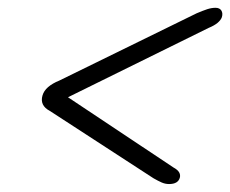

<svg xmlns="http://www.w3.org/2000/svg" viewBox="-20 -587 587 490"><path d="M147.8 -342.6 145.2 -334.7 512.5 -515.8Q527 -521.8 535.3 -528.7Q543.5 -535.7 546.1 -542.8Q549.3 -552.8 545 -560Q540.7 -567.1 529.8 -567.1Q520 -567.1 508.8 -563.5Q497.7 -559.8 481.9 -553.1L131.2 -381.3Q113.7 -374.2 102.7 -364.7Q91.8 -355.2 88.4 -343.2Q81.1 -317.7 107.1 -304L371.8 -132Q383.7 -125.2 392.8 -121.2Q401.9 -117.3 411.4 -117.3Q434.4 -117.3 438.9 -133.4Q440.9 -140.4 437.2 -147.1Q433.5 -153.7 422.5 -159.7Z"/></svg>

Font: Fraunces Wonky
Style: Italic
Weight: 900
Italic angle: -16°
Version: Version 1.000;[b76b70a41]